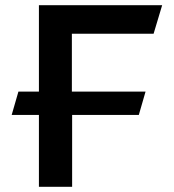

<svg xmlns="http://www.w3.org/2000/svg" viewBox="-20 -720 669 740"><path d="M257 -590H572L605 -700H130V-367H51L25 -277H130V0H258V-277H515L541 -367H257Z"/></svg>

Font: Talent
Style: Bold
Weight: 600
Designer: Mike Powis
Version: Version 1.001;hotconv 1.0.109;makeotfexe 2.5.65596